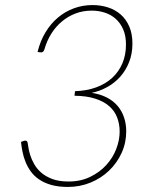

<svg xmlns="http://www.w3.org/2000/svg" viewBox="-20 -731 620 759"><path d="M346 -711Q378 -711 406.8 -701.8Q435.5 -692.5 457 -673.8Q478.5 -655 491 -626.2Q503.5 -597.5 503.5 -559Q503.5 -518 490.2 -485Q477 -452 454.8 -427.2Q432.5 -402.5 403.2 -386.5Q374 -370.5 342.5 -364Q376 -359 401.8 -345.8Q427.5 -332.5 444.5 -312.8Q461.5 -293 470.2 -267.2Q479 -241.5 479 -212Q479 -166.5 460.8 -126.5Q442.5 -86.5 411.2 -56.5Q380 -26.5 338 -9.2Q296 8 248.5 8Q210.5 8 182.5 0Q154.5 -8 134.5 -21.8Q114.5 -35.5 101.8 -53.2Q89 -71 81 -90.8Q73 -110.5 69 -131Q65 -151.5 63 -170L72.5 -173.5Q76.5 -175.5 82.2 -174.8Q88 -174 89.5 -165.5Q90.5 -161.5 92.2 -148.5Q94 -135.5 99.2 -118.5Q104.5 -101.5 114.8 -83Q125 -64.5 142.5 -49Q160 -33.5 186.5 -23.5Q213 -13.5 251 -13.5Q299 -13.5 336.5 -31.8Q374 -50 400 -78.5Q426 -107 439.5 -142Q453 -177 453 -211Q453 -240.5 443.2 -266.2Q433.5 -292 412 -311Q390.5 -330 356.5 -341Q322.5 -352 274.5 -352.5L276.5 -370.5Q322.5 -372 359.8 -385.5Q397 -399 423.2 -423Q449.5 -447 463.8 -480.5Q478 -514 478 -555Q478 -589.5 467 -614.8Q456 -640 437.5 -656.5Q419 -673 394.5 -681Q370 -689 342.5 -689Q308.5 -689 278.8 -677.8Q249 -666.5 224.8 -646.2Q200.5 -626 182.8 -597.8Q165 -569.5 155.5 -535.5Q153 -528.5 149.5 -526Q146 -523.5 140.5 -524L128.5 -525.5Q139 -569 159.8 -603.2Q180.5 -637.5 209 -661.5Q237.5 -685.5 272.2 -698.2Q307 -711 346 -711Z"/></svg>

Font: Lato Thin
Style: Italic
Weight: 200
Italic angle: -7°
Designer: Lukasz Dziedzic
Foundry: tyPoland Lukasz Dziedzic
Version: Version 2.007; 2014-02-27